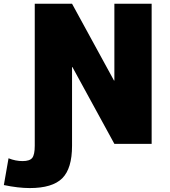

<svg xmlns="http://www.w3.org/2000/svg" viewBox="-108 -750 884 1001"><path d="M-87.9 214.8 -63.5 75.2Q-27.3 89.8 9.8 89.8Q46.9 89.8 60.1 73.2Q73.2 56.6 73.2 9.8V-730.5H267.6L486.3 -330.1H488.3V-730.5H682.6V0H488.3L269.5 -400.4H267.6V9.8Q267.6 128.9 216.3 179.7Q165 230.5 46.9 230.5Q-12.7 230.5 -87.9 214.8Z"/></svg>

Font: GenEi M Gothic v2 Black
Style: Regular
Weight: 900
Version: Version 2.0